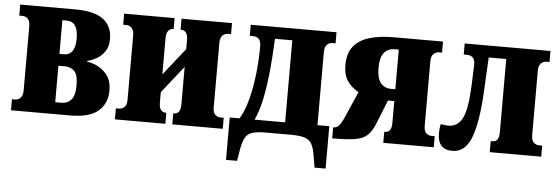

<svg xmlns="http://www.w3.org/2000/svg" viewBox="-47 -675 2822 970"><g transform="rotate(5 1364.5 -190.5)"><path d="M20 0V-56H35Q52 -56 63.5 -68Q75 -80 75 -105V-431Q75 -458 63.5 -469Q52 -480 35 -480H20V-536H298Q396 -536 441.5 -501.5Q487 -467 487 -402Q487 -365 471 -340.5Q455 -316 431 -302Q407 -288 382 -282V-278Q409 -275 438 -260Q467 -245 487 -216.5Q507 -188 507 -143Q507 -78 463 -39Q419 0 321 0ZM239 -305H261Q319 -305 319 -390Q319 -476 261 -476H239ZM239 -60H271Q301 -60 320 -81Q339 -102 339 -155Q339 -208 320 -226.5Q301 -245 271 -245H239Z M547 0V-56H562Q579 -56 590.5 -67Q602 -78 602 -105V-431Q602 -456 590.5 -468Q579 -480 562 -480H547V-536H803V-480H798Q785 -480 775.5 -468Q766 -456 766 -431V-247L875 -385V-431Q875 -456 866 -468Q857 -480 843 -480H838V-536H1094V-480H1079Q1062 -480 1050.5 -468Q1039 -456 1039 -431V-105Q1039 -78 1050.5 -67Q1062 -56 1079 -56H1094V0H838V-56H843Q857 -56 866 -67Q875 -78 875 -105V-295L766 -157V-105Q766 -78 775.5 -67Q785 -56 798 -56H803V0Z M1124 155V-60H1174Q1198 -99 1214 -159.5Q1230 -220 1238 -291Q1246 -362 1246 -434Q1246 -480 1204 -480H1189V-536H1624V-480H1609Q1592 -480 1580.5 -468Q1569 -456 1569 -431V-60H1629V155H1573L1563 95Q1557 57 1545.5 36.5Q1534 16 1510 8Q1486 0 1440 0H1313Q1267 0 1243 8Q1219 16 1208 36.5Q1197 57 1190 95L1180 155ZM1250 -60H1405V-476H1317Q1312 -361 1302.5 -281Q1293 -201 1280 -148Q1267 -95 1250 -60Z M1649 0V-56H1651Q1668 -56 1680 -70.5Q1692 -85 1705 -116L1761 -244Q1726 -263 1704.5 -294Q1683 -325 1683 -375Q1683 -436 1712 -471Q1741 -506 1793 -521Q1845 -536 1914 -536H2164V-480H2149Q2132 -480 2120.5 -468Q2109 -456 2109 -431V-105Q2109 -78 2120.5 -67Q2132 -56 2149 -56H2164V0H1908V-56H1913Q1927 -56 1936 -67Q1945 -78 1945 -105V-215H1913L1865 -95Q1849 -54 1826.5 -33.5Q1804 -13 1763 -6.5Q1722 0 1649 0ZM1924 -275H1945V-476H1924Q1890 -476 1870.5 -452Q1851 -428 1851 -375Q1851 -323 1870.5 -299Q1890 -275 1924 -275Z M2259 10Q2184 10 2184 -72Q2184 -83 2185 -95Q2186 -107 2189 -120Q2200 -118 2209 -116.5Q2218 -115 2227 -115Q2273 -115 2296.5 -156.5Q2320 -198 2326 -305Q2327 -316 2327.5 -335.5Q2328 -355 2329 -376Q2330 -397 2330.5 -414Q2331 -431 2331 -436Q2331 -480 2289 -480H2274V-536H2709V-480H2694Q2677 -480 2665.5 -468Q2654 -456 2654 -431V-105Q2654 -78 2665.5 -67Q2677 -56 2694 -56H2709V0H2448V-56H2458Q2472 -56 2481 -67Q2490 -78 2490 -105V-476H2401L2392 -300Q2384 -146 2354 -68Q2324 10 2259 10Z"/></g></svg>

Font: Noto Serif ExtraCondensed Black
Style: Regular
Weight: 900
Width: 2
Designer: Monotype Design Team
Foundry: Monotype Imaging Inc.
Version: Version 2.015; ttfautohint (v1.8.4.7-5d5b)